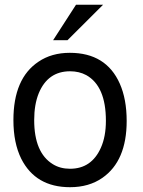

<svg xmlns="http://www.w3.org/2000/svg" viewBox="-20 -760 596 803"><path d="M272 -539.1Q423.8 -539.1 481 -410.2Q509.8 -345.2 509.8 -253.9Q509.8 -86.9 408.2 -16.1Q352.1 22.9 272.9 22.9Q128.9 22.9 68.8 -96.2Q36.1 -162.1 36.1 -257.8Q36.1 -432.1 141.1 -502Q195.8 -539.1 272 -539.1ZM272.9 -461.9Q180.2 -461.9 142.1 -370.1Q123 -323.2 123 -257.8Q123 -121.1 201.2 -73.2Q231.9 -54.2 272.9 -54.2Q362.8 -54.2 401.9 -142.1Q422.9 -189 422.9 -254.9Q422.9 -399.9 340.8 -445.8Q311 -461.9 272.9 -461.9ZM297.9 -740.2H411.1L262.2 -591.8H202.1Z"/></svg>

Font: SolaimanLipiNormal
Style: Normal
Weight: 400
Designer: Solaiman Karim
Version: Version 1.6.1 ; ttfautohint (v1.5.65-e2d9)